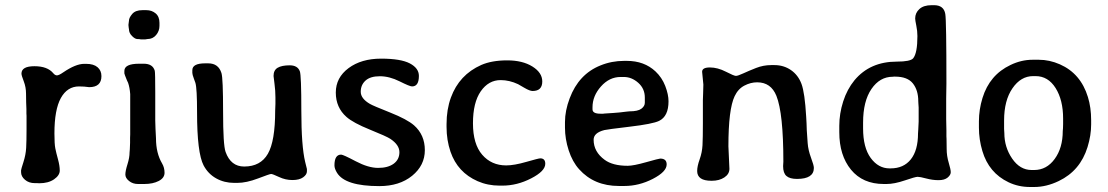

<svg xmlns="http://www.w3.org/2000/svg" viewBox="-20 -726 4364 756"><path d="M291 -385.7Q245.1 -385.7 219.7 -340.1Q194.3 -294.4 194.3 -200.7Q194.3 -159.2 197.8 -141.8Q201.2 -124.5 208.3 -98.9Q215.3 -73.2 215.3 -54.4Q215.3 -35.6 192.9 -20Q170.4 -4.4 134.3 -4.4L126 -4.9H117.2Q93.8 -4.9 78.4 -18.1Q63 -31.2 63 -47.9V-55.7Q63 -59.1 72.3 -87.9Q81.5 -116.7 83 -143.6Q84.5 -170.4 84.5 -215.8V-270L84 -278.8Q84 -287.6 84 -296.4L83 -322.8Q82.5 -331.5 82.5 -357.2Q82.5 -382.8 73.5 -406Q64.5 -429.2 64.5 -436Q64.5 -465.3 115.7 -465.3Q167 -465.3 189.9 -437.5Q196.8 -429.2 204.3 -429.2Q211.9 -429.2 229.5 -441.4Q278.3 -474.6 311.5 -474.6H319.3Q348.6 -474.6 364 -461.4Q379.4 -448.2 379.4 -426.3Q379.4 -382.8 331.1 -382.8Q312 -385.7 291 -385.7Z M540.5 -686H556.6Q577.6 -686 592.8 -673.3Q607.9 -660.6 607.9 -636.2V-624Q607.9 -604 594.7 -588.1Q581.5 -572.3 561 -572.3L551.3 -570.8H535.2Q529.3 -572.3 520.5 -572.3Q511.7 -572.3 499.8 -584.2Q487.8 -596.2 487.8 -610.8Q486.8 -614.7 486.8 -616.7L485.8 -626.5V-628.9L487.8 -644.5Q487.8 -655.8 500.5 -670.9Q513.2 -686 540.5 -686ZM548.3 -1.5H523.4Q502.9 -1.5 488.3 -13.2Q473.6 -24.9 473.6 -38.8Q473.6 -52.7 481.9 -79.1Q490.2 -105.5 490.2 -126L491.2 -138.2L492.2 -163.6V-183.6L492.7 -196.8V-355.5Q490.7 -381.8 484.4 -399.9L480 -409.2Q469.7 -434.6 469.7 -437V-446.8Q469.7 -475.1 528.3 -475.1H545.9Q581.5 -475.1 589.4 -447.3Q591.3 -439.9 591.3 -361.8V-251L592.3 -218.8L594.2 -181.2Q594.2 -123 618.2 -82.5Q627.9 -65.9 627.9 -45.7Q627.9 -25.4 605 -13.4Q582 -1.5 548.3 -1.5Z M868.2 -127.9Q888.7 -70.3 941.4 -70.3Q1005.9 -70.3 1034.7 -120.4Q1063.5 -170.4 1063.5 -290.5L1064.5 -316.9V-342.8Q1064.5 -369.1 1060.8 -396.5Q1057.1 -423.8 1057.1 -426.8Q1057.1 -449.7 1073.2 -459.2Q1089.4 -468.8 1120.6 -468.8Q1151.9 -468.8 1160.6 -445.3Q1166.5 -429.7 1166.5 -290.3Q1166.5 -150.9 1181.6 -88.4Q1188.5 -61.5 1188.5 -60.5V-51.3Q1188.5 -38.6 1173.6 -27.8Q1158.7 -17.1 1131.3 -17.1Q1104 -17.1 1078.6 -29.1Q1053.2 -41 1047.6 -41Q1042 -41 996.1 -23.4Q950.2 -5.9 914.6 -5.9H901.9Q862.8 -5.9 831.1 -23.7Q799.3 -41.5 781.7 -74.7Q755.9 -124 755.9 -284.2Q755.9 -377.4 749.5 -399.4Q749 -401.4 743.2 -417Q737.3 -432.6 737.3 -439V-449.7Q737.3 -476.6 788.1 -476.6H799.8Q840.3 -476.6 852.1 -438Q858.4 -417 858.4 -286.1Q858.4 -155.3 868.2 -127.9Z M1629.4 -427.2Q1629.4 -385.7 1602.5 -385.7Q1593.3 -385.7 1553.2 -405.8Q1513.2 -425.8 1475.6 -425.8Q1438 -425.8 1419.2 -408.7Q1400.4 -391.6 1400.4 -364.7Q1400.4 -337.9 1436.5 -316.9Q1448.7 -309.6 1515.9 -283Q1583 -256.3 1610.4 -232.4Q1652.8 -194.8 1652.8 -134.8Q1652.8 -74.7 1602.8 -33.9Q1552.7 6.8 1473.6 6.8Q1339.4 6.8 1307.1 -45.4Q1296.9 -62 1296.9 -74.7Q1296.9 -117.2 1323.2 -117.2Q1331.1 -117.2 1380.6 -91.1Q1430.2 -64.9 1469 -64.9Q1507.8 -64.9 1530.3 -81.5Q1552.7 -98.1 1552.7 -126.7Q1552.7 -155.3 1517.1 -179.2Q1502.4 -189 1436.5 -215.6Q1370.6 -242.2 1344.2 -265.6Q1302.2 -302.7 1302.2 -361.6Q1302.2 -420.4 1352.5 -457.8Q1402.8 -495.1 1480.5 -495.1Q1558.1 -495.1 1593.8 -476.3Q1629.4 -457.5 1629.4 -427.2Z M1958 4.9H1947.3Q1900.4 4.9 1860.4 -12.7Q1781.7 -47.4 1753.9 -128.4Q1738.3 -174.3 1738.3 -226.1V-237.3Q1738.3 -294.9 1755.4 -341.8Q1788.1 -431.6 1875 -470.2Q1916.5 -488.3 1977.1 -488.3Q2037.6 -488.3 2076.4 -464.1Q2115.2 -439.9 2115.2 -405.3Q2115.2 -367.7 2077.1 -367.7Q2065.9 -367.7 2044.4 -380.4Q2022.9 -393.1 2020 -394.5Q1985.8 -410.6 1951.2 -410.6Q1903.8 -410.6 1873 -366.5Q1842.3 -322.3 1842.3 -240.5Q1842.3 -158.7 1878.7 -116.7Q1915 -74.7 1973.1 -74.7Q2004.4 -74.7 2052.5 -88.6Q2100.6 -102.5 2107.4 -102.5Q2127 -102.5 2127 -81.1Q2127 -52.2 2071.5 -23.7Q2016.1 4.9 1958 4.9Z M2458.5 -287.6Q2491.7 -287.6 2505.4 -297.9Q2519 -308.1 2519 -321.3V-341.8Q2519 -377 2493.2 -399.9Q2467.3 -422.9 2436.5 -422.9H2423.8Q2379.4 -422.9 2346.2 -385.5Q2313 -348.1 2313 -303.7V-295.4Q2313 -278.3 2344.2 -278.3H2355.5L2358.4 -278.8L2395 -281.2L2419.4 -283.2L2436 -285.2Q2440.4 -285.6 2448 -286.6Q2455.6 -287.6 2458.5 -287.6ZM2438.5 6.3H2417Q2319.3 6.3 2260.3 -59.6Q2233.9 -88.9 2219.2 -134Q2204.6 -179.2 2204.6 -223.6V-245.6Q2204.6 -290 2223.1 -338.9Q2258.8 -434.1 2344.2 -468.3Q2388.2 -486.3 2437.5 -486.3H2448.2Q2516.6 -486.3 2561 -444.8Q2586.4 -420.9 2599.4 -387.5Q2612.3 -354 2612.3 -327.1Q2612.3 -268.1 2575.2 -250Q2549.8 -237.8 2459.2 -227.1Q2368.7 -216.3 2359.9 -213.9Q2317.4 -203.1 2317.4 -175.8Q2317.4 -128.4 2360.8 -96.7Q2392.6 -73.2 2451.7 -73.2Q2474.1 -73.2 2524.4 -87.4Q2574.7 -101.6 2579.6 -101.6Q2605 -101.6 2605 -78.6Q2605 -49.8 2550.5 -21.7Q2496.1 6.3 2438.5 6.3Z M2782.7 -14.2Q2782.2 -14.2 2781.2 -14.2Q2725.1 -14.2 2725.1 -52.7Q2725.1 -71.3 2734.9 -98.6Q2744.6 -126 2746.1 -154.1Q2747.6 -182.1 2747.6 -240.2V-331.5L2748.5 -356.9Q2749.5 -382.3 2749.5 -393.1L2744.6 -443.4Q2744.6 -460.4 2775.1 -460.4Q2805.7 -460.4 2837.9 -443.8Q2870.1 -427.2 2877.7 -427.2Q2885.3 -427.2 2906.5 -437Q2927.7 -446.8 2956.8 -458.3Q2985.8 -469.7 3016.6 -469.7H3029.3Q3065.9 -469.7 3094.5 -450Q3123 -430.2 3136 -395.3Q3148.9 -360.4 3154.3 -267.1L3155.8 -240.2L3156.7 -213.4Q3158.2 -189.9 3160.2 -162.6Q3162.1 -135.3 3173.3 -105.2Q3184.6 -75.2 3184.6 -64.9Q3184.6 -21.5 3118.2 -21.5Q3089.8 -21.5 3076.7 -33Q3063.5 -44.4 3063.5 -71.8L3064.5 -89.8Q3064.5 -279.8 3037.1 -348.6Q3015.6 -401.9 2961.4 -401.9Q2935.5 -401.9 2910.9 -388.9Q2886.2 -376 2872.6 -347.2Q2848.1 -295.9 2848.1 -149.9L2852.1 -61.5Q2852.1 -40.5 2832 -27.3Q2812 -14.2 2782.7 -14.2Z M3595.7 -327.6Q3595.7 -370.6 3574.5 -397.5Q3553.2 -424.3 3504.4 -424.3H3500L3495.1 -423.8Q3444.3 -423.8 3411.4 -375.7Q3378.4 -327.6 3378.4 -243.2V-220.7Q3378.4 -145 3408.4 -104Q3438.5 -63 3482.4 -63H3486.8Q3538.1 -63 3566.4 -98.6Q3594.7 -134.3 3594.7 -200.7Q3595.7 -211.4 3595.7 -216.3L3597.2 -247.1V-302.7L3596.2 -317.9Q3595.7 -322.8 3595.7 -327.6ZM3511.2 -483.4Q3564.9 -483.4 3575.7 -496.6Q3592.3 -517.1 3592.3 -584Q3592.3 -604 3587.9 -625.2Q3583.5 -646.5 3583.5 -653.3Q3583.5 -675.3 3600.1 -690.4Q3616.7 -705.6 3648.4 -705.6H3657.7Q3696.3 -705.6 3702.1 -670.9Q3706.5 -646 3706.5 -397L3705.6 -338.4V-256.8L3706.5 -211.9Q3706.5 -200.7 3706.5 -189.5L3707 -178.7Q3707.5 -168 3707.5 -139.9Q3707.5 -111.8 3715.6 -85.2Q3723.6 -58.6 3723.6 -47.9Q3723.6 -37.1 3711.4 -26.9Q3699.2 -16.6 3675.5 -16.6Q3651.9 -16.6 3627.2 -23.2Q3602.5 -29.8 3593.3 -29.8Q3584 -29.8 3542.7 -15.6Q3501.5 -1.5 3470.7 -1.5H3460Q3377 -1.5 3330.8 -57.9Q3284.7 -114.3 3284.7 -205.6V-230.5Q3284.7 -278.3 3300 -326.4Q3315.4 -374.5 3344.7 -410.2Q3405.8 -483.4 3511.2 -483.4Z M4042 -56.6H4051.8Q4101.1 -56.6 4132.8 -100.1Q4164.6 -143.6 4164.6 -210L4165.5 -220.7L4166 -237.3V-259.3Q4166 -332 4136.5 -379.2Q4106.9 -426.3 4057.6 -426.3H4047.9Q3999.5 -426.3 3966.6 -378.4Q3933.6 -330.6 3933.6 -251.5V-218.3Q3934.6 -206.5 3934.6 -202.1Q3934.6 -146.5 3965.3 -101.6Q3996.1 -56.6 4042 -56.6ZM4276.4 -252.4V-236.3Q4276.4 -192.9 4262.2 -147Q4233.4 -53.7 4148.9 -13.2Q4100.1 10.3 4052.2 10.3H4035.6Q3990.2 10.3 3951.2 -8.3Q3873.5 -45.4 3848.1 -131.3Q3834.5 -176.8 3834.5 -223.6V-248.5Q3834.5 -294.4 3848.6 -340.3Q3876.5 -431.2 3959 -470.2Q4001.5 -490.7 4045.9 -490.7H4070.3Q4112.3 -490.7 4153.3 -472.7Q4235.4 -436.5 4263.7 -343.8Q4276.4 -302.7 4276.4 -252.4Z"/></svg>

Font: Averia Libre
Style: Regular
Weight: 400
Version: Version 1.002